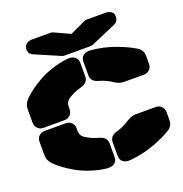

<svg xmlns="http://www.w3.org/2000/svg" viewBox="-155 -1027 1119 1171"><g transform="rotate(-20 405.0 -441.5)"><path d="M317.9 -732.9 154.8 -803.2Q127 -815.4 127 -845.2Q127 -864.7 141.6 -877.4Q156.2 -890.1 178.2 -890.1H298.8Q307.6 -890.1 314.9 -887.2L418 -839.8L520 -887.2Q525.9 -890.1 536.1 -890.1H657.2Q678.7 -890.1 693.4 -879.4Q708 -868.7 708 -853V-845.2Q708 -815.4 680.2 -803.2L517.1 -732.9Q509.8 -730 502 -730H333Q325.2 -730 317.9 -732.9ZM477.1 -513.2Q428.2 -525.9 428.2 -566.9V-655.8Q428.2 -681.2 445.6 -695.1Q462.9 -709 495.1 -706.1Q571.3 -699.2 643.1 -673.8Q714.8 -648.4 766.1 -617.2Q783.7 -606.4 791.7 -592Q799.8 -577.6 799.8 -555.2V-505.9Q799.8 -484.4 785.2 -469.7Q770.5 -455.1 749 -455.1H619.1Q589.8 -455.1 561 -474.1Q522 -501 477.1 -513.2ZM250 -425.8V-411.1Q250 -389.6 235.4 -374.8Q220.7 -359.9 199.2 -359.9H61Q39.6 -359.9 24.7 -374.8Q9.8 -389.6 9.8 -411.1V-495.1Q9.8 -516.6 15.9 -530.8Q22 -544.9 36.1 -560.1Q56.6 -581.1 85.2 -602.3Q113.8 -623.5 152.1 -645.3Q190.4 -667 239.5 -683.1Q288.6 -699.2 338.9 -705.1Q371.6 -708.5 389.9 -694.8Q408.2 -681.2 408.2 -655.8V-566.9Q408.2 -526.4 358.9 -513.2Q309.6 -500 272 -474.1Q250 -458 250 -425.8ZM250 -289.1V-273.9Q250 -242.2 272 -226.1Q309.6 -200.2 358.9 -187Q408.2 -173.8 408.2 -132.8V-43.9Q408.2 -18.6 390.1 -5.1Q372.1 8.3 338.9 4.9Q288.6 -1 239.5 -17.1Q190.4 -33.2 152.1 -54.9Q113.8 -76.7 85.2 -97.9Q56.6 -119.1 36.1 -140.1Q22 -155.3 15.9 -169.4Q9.8 -183.6 9.8 -205.1V-289.1Q9.8 -310.5 24.7 -325.2Q39.6 -339.8 61 -339.8H199.2Q220.7 -339.8 235.4 -325.2Q250 -310.5 250 -289.1ZM477.1 -187Q517.6 -198.2 561 -226.1Q589.8 -245.1 619.1 -245.1H749Q770.5 -245.1 785.2 -230.2Q799.8 -215.3 799.8 -193.8V-145Q799.8 -122.6 791.7 -108.2Q783.7 -93.8 766.1 -83Q714.8 -51.8 643.1 -26.4Q571.3 -1 495.1 5.9Q462.9 8.8 445.6 -4.9Q428.2 -18.6 428.2 -43.9V-132.8Q428.2 -174.3 477.1 -187Z"/></g></svg>

Font: Nastup Soft
Style: Regular
Weight: 400
Designer: Maksym Kobuzan
Foundry: Zakznak
Version: Version 1.020;hotconv 1.0.109;makeotfexe 2.5.65596